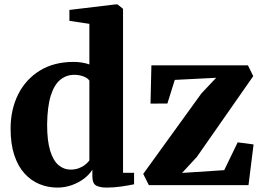

<svg xmlns="http://www.w3.org/2000/svg" viewBox="-20 -839 1189 870"><path d="M240 11Q197 11 158.8 -4.8Q120.5 -20.5 91 -53Q61.5 -85.5 44.8 -136Q28 -186.5 28 -256Q28 -342.5 62 -410.8Q96 -479 160 -518.8Q224 -558.5 314 -558.5Q334.5 -558.5 353 -555.2Q371.5 -552 385 -547V-731L294.5 -744.5V-794L502.5 -819H512.5L537.5 -799V-56H587.5V-4Q567 0.5 531.8 5.8Q496.5 11 463.5 11Q433 11 415.8 1.8Q398.5 -7.5 398.5 -40.5V-70Q384.5 -47.5 360.2 -29.2Q336 -11 305 0Q274 11 240 11ZM299.5 -70.5Q320.5 -70.5 337.2 -76.8Q354 -83 366 -92.8Q378 -102.5 385 -112V-473.5Q378 -485 358.8 -492.5Q339.5 -500 316.5 -500Q280.5 -500 253 -477.5Q225.5 -455 210 -405.5Q194.5 -356 193.5 -274.5Q193.5 -200.5 207.5 -155.5Q221.5 -110.5 245.5 -90.5Q269.5 -70.5 299.5 -70.5ZM959.5 -486.5 772 -477 738.5 -370 662 -369.5 666 -543H1103.5L1127.5 -494L872 -128L805 -55.5L996 -68L1057 -194L1129 -184.5L1106 0H654.5L629 -51L892.5 -415.5Z"/></svg>

Font: Merriweather 48pt ExtraBold
Style: Regular
Weight: 800
Version: Version 2.100